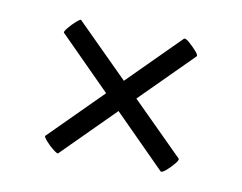

<svg xmlns="http://www.w3.org/2000/svg" viewBox="-43 -377 473 375"><g transform="rotate(10 193.5 -189.5)"><path d="M92 -58Q91 -56 82.5 -62.5Q74 -69 67 -77Q60 -85 61 -87L295 -321Q298 -323 306 -316Q314 -309 321 -301Q328 -293 325 -291ZM62 -292Q61 -294 67.5 -302Q74 -310 82 -317Q90 -324 91 -322L325 -89Q328 -87 321 -78.5Q314 -70 306 -63Q298 -56 295 -58Z"/></g></svg>

Font: Cormorant Garamond Light Medium
Style: Regular
Weight: 500
Version: Version 4.001